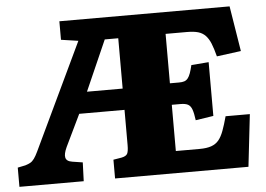

<svg xmlns="http://www.w3.org/2000/svg" viewBox="-50 -769 1157 836"><g transform="rotate(-5 528.0 -351.5)"><path d="M2 0V-84L36 -91Q49 -95 58 -100Q67 -105 75 -116Q83 -127 92 -146L313 -611L238 -622V-703H982L1014 -505L908 -491Q899 -526 890 -548Q881 -570 868 -583.5Q855 -597 836 -602.5Q817 -608 787 -608H694V-392H734Q748 -392 757 -395Q766 -398 772.5 -406Q779 -414 784 -428Q789 -442 794 -463L870 -469V-234L792 -222Q788 -253 782 -269.5Q776 -286 764.5 -292Q753 -298 732 -298H694V-96H798Q829 -96 849 -103Q869 -110 881.5 -125Q894 -140 903.5 -165.5Q913 -191 923 -228H1029L1003 0H420V-82L456 -88Q476 -92 481.5 -102.5Q487 -113 487 -140V-294H289L222 -155Q215 -140 212.5 -128.5Q210 -117 212 -109Q214 -101 221 -96Q228 -91 241 -89L286 -82L283 0ZM331 -387H487V-607H428Z"/></g></svg>

Font: Literata 18pt ExtraBold
Style: Regular
Weight: 800
Designer: Latin by Veronika Burian and Jose Scaglione. Greek by Irene Vlachou. Cyrillic by Vera Evstafieva.
Foundry: TypeTogether
Version: Version 3.103;gftools[0.9.29]